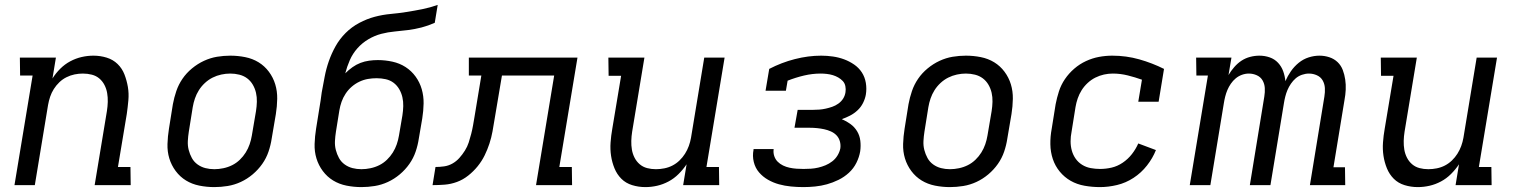

<svg xmlns="http://www.w3.org/2000/svg" viewBox="-20 -755 6190 783"><path d="M39 0 113 -447H62L61 -520H208L194 -435Q207 -456 225.5 -474.5Q244 -493 266.5 -505Q289 -517 313 -522.5Q337 -528 361 -528Q389 -528 415 -520Q441 -512 459.5 -494Q478 -476 487.5 -451.5Q497 -427 501.5 -400.5Q506 -374 503.5 -346Q501 -318 497 -290L461 -74H512L513 0H366L416 -302Q419 -321 419.5 -339.5Q420 -358 417 -375.5Q414 -393 406 -408.5Q398 -424 385 -435Q372 -446 354.5 -450.5Q337 -455 318 -455Q301 -455 284 -451.5Q267 -448 251 -440Q235 -432 222 -419.5Q209 -407 199.5 -392Q190 -377 184.5 -360.5Q179 -344 176 -327L122 0Z M854 8Q823 8 793 2Q763 -4 738.5 -19Q714 -34 696.5 -57.5Q679 -81 670.5 -109Q662 -137 663 -168Q664 -199 669 -230L685 -330Q690 -357 699 -383.5Q708 -410 724 -433.5Q740 -457 763 -476Q786 -495 812 -507Q838 -519 865 -523.5Q892 -528 919 -528Q950 -528 980 -522Q1010 -516 1034.5 -501Q1059 -486 1076.5 -462.5Q1094 -439 1102.5 -411Q1111 -383 1110.5 -352Q1110 -321 1105 -290L1088 -190Q1084 -163 1075 -136.5Q1066 -110 1049.5 -86.5Q1033 -63 1010.5 -44Q988 -25 962 -13Q936 -1 908.5 3.5Q881 8 854 8ZM854 -65Q872 -65 891 -69Q910 -73 927 -81.5Q944 -90 958 -103.5Q972 -117 982 -133Q992 -149 998 -166.5Q1004 -184 1007 -202L1024 -302Q1027 -321 1027.5 -340Q1028 -359 1024 -376.5Q1020 -394 1011 -409.5Q1002 -425 988 -435.5Q974 -446 956 -450.5Q938 -455 919 -455Q901 -455 882.5 -451Q864 -447 847 -438.5Q830 -430 815.5 -416.5Q801 -403 791 -387Q781 -371 775 -353.5Q769 -336 766 -318L750 -218Q747 -199 746 -180Q745 -161 749.5 -143.5Q754 -126 762.5 -110.5Q771 -95 785.5 -84.5Q800 -74 817.5 -69.5Q835 -65 854 -65Z M1454 8Q1423 8 1393 2Q1363 -4 1338.5 -19Q1314 -34 1296.5 -57.5Q1279 -81 1270.5 -109Q1262 -137 1263 -168Q1264 -199 1269 -230L1282 -311Q1285 -328 1287.5 -345Q1290 -362 1292 -378Q1298 -410 1304 -442Q1310 -474 1321 -505.5Q1332 -537 1348.5 -566.5Q1365 -596 1389.5 -620.5Q1414 -645 1445 -661.5Q1476 -678 1508 -686.5Q1540 -695 1572.5 -698Q1605 -701 1637 -706Q1669 -711 1701.5 -717.5Q1734 -724 1765 -735L1753 -662Q1726 -650 1699 -643Q1672 -636 1644.5 -632.5Q1617 -629 1589.5 -626.5Q1562 -624 1535 -617Q1508 -610 1482.5 -595Q1457 -580 1437.5 -558Q1418 -536 1406.5 -509.5Q1395 -483 1388 -456Q1402 -470 1417.5 -481Q1433 -492 1450 -498.5Q1467 -505 1485 -507.5Q1503 -510 1521 -510Q1551 -510 1580.5 -503.5Q1610 -497 1634 -481.5Q1658 -466 1675 -442.5Q1692 -419 1700 -391Q1708 -363 1707.5 -333Q1707 -303 1702 -272L1688 -190Q1684 -163 1675 -136.5Q1666 -110 1649.5 -86.5Q1633 -63 1610.5 -44Q1588 -25 1562 -13Q1536 -1 1508.5 3.5Q1481 8 1454 8ZM1454 -65Q1472 -65 1491 -69Q1510 -73 1527 -81.5Q1544 -90 1558 -103.5Q1572 -117 1582 -133Q1592 -149 1598 -166.5Q1604 -184 1607 -202L1621 -284Q1624 -303 1624.5 -322Q1625 -341 1621 -358.5Q1617 -376 1608 -391.5Q1599 -407 1585 -417.5Q1571 -428 1553 -432Q1535 -436 1516 -436Q1498 -436 1480.5 -433Q1463 -430 1446 -422Q1429 -414 1414.5 -401.5Q1400 -389 1389.5 -373Q1379 -357 1373 -340Q1367 -323 1364 -305L1350 -218Q1347 -199 1346 -180Q1345 -161 1349.5 -143.5Q1354 -126 1362.5 -110.5Q1371 -95 1385.5 -84.5Q1400 -74 1417.5 -69.5Q1435 -65 1454 -65Z M1744 0 1756 -74Q1773 -74 1791 -76.5Q1809 -79 1825 -88Q1841 -97 1853.5 -111Q1866 -125 1876 -141Q1886 -157 1891.5 -174Q1897 -191 1901.5 -208.5Q1906 -226 1909 -243Q1912 -260 1915 -278L1943 -447H1892V-520H2335L2261 -74H2312L2313 0H2166L2240 -447H2027L1997 -269Q1993 -244 1988.5 -219Q1984 -194 1976 -169.5Q1968 -145 1956.5 -121.5Q1945 -98 1928 -77Q1911 -56 1889.5 -39Q1868 -22 1843.5 -13Q1819 -4 1794 -2Q1769 0 1744 0Z M2612 8Q2584 8 2558 0Q2532 -8 2514 -26Q2496 -44 2486 -68.5Q2476 -93 2472 -119.5Q2468 -146 2470 -174Q2472 -202 2477 -230L2513 -446H2462L2461 -520H2608L2558 -218Q2555 -199 2554.5 -180.5Q2554 -162 2557 -144.5Q2560 -127 2568 -111.5Q2576 -96 2589 -85Q2602 -74 2619 -69.5Q2636 -65 2655 -65Q2672 -65 2689.5 -68.5Q2707 -72 2722.5 -80Q2738 -88 2751 -100.5Q2764 -113 2773.5 -128Q2783 -143 2789 -159.5Q2795 -176 2798 -193L2852 -520H2935L2861 -74H2912L2913 0H2766L2780 -85Q2766 -64 2747.5 -45.5Q2729 -27 2706.5 -15Q2684 -3 2660 2.5Q2636 8 2612 8Z M3256 8Q3231 8 3205.5 5.5Q3180 3 3156.5 -3.5Q3133 -10 3112 -22Q3091 -34 3075.5 -52Q3060 -70 3054 -94.5Q3048 -119 3053 -144V-147H3135V-146Q3133 -132 3137.5 -118.5Q3142 -105 3151.5 -95.5Q3161 -86 3173.5 -80Q3186 -74 3200 -71Q3214 -68 3228.5 -67Q3243 -66 3257 -66Q3272 -66 3287 -67Q3302 -68 3317 -71.5Q3332 -75 3346.5 -81Q3361 -87 3374 -97Q3387 -107 3395.5 -121Q3404 -135 3407 -150Q3409 -165 3405 -179Q3401 -193 3391.5 -203Q3382 -213 3368.5 -219Q3355 -225 3341 -228Q3327 -231 3312 -232.5Q3297 -234 3282 -234H3220L3233 -307H3295Q3308 -307 3321 -308Q3334 -309 3347.5 -312Q3361 -315 3374 -319.5Q3387 -324 3399 -332.5Q3411 -341 3418.5 -353Q3426 -365 3428 -379Q3430 -391 3427.5 -403.5Q3425 -416 3417 -424.5Q3409 -433 3398.5 -439Q3388 -445 3376.5 -448.5Q3365 -452 3352 -453.5Q3339 -455 3327 -455Q3293 -455 3259 -447Q3225 -439 3192 -426L3185 -385H3102L3117 -474Q3167 -500 3221.5 -514Q3276 -528 3329 -528Q3353 -528 3377 -524.5Q3401 -521 3422.5 -513Q3444 -505 3463 -492Q3482 -479 3494.5 -460Q3507 -441 3511 -417Q3515 -393 3511 -369Q3508 -352 3499.5 -335Q3491 -318 3477 -305Q3463 -292 3446.5 -283.5Q3430 -275 3413 -269Q3432 -261 3448.5 -249Q3465 -237 3475.5 -219.5Q3486 -202 3488.5 -181Q3491 -160 3488 -138Q3484 -114 3472.5 -91Q3461 -68 3442 -50.5Q3423 -33 3399.5 -21.5Q3376 -10 3352.5 -3.5Q3329 3 3304.5 5.5Q3280 8 3256 8Z M3854 8Q3823 8 3793 2Q3763 -4 3738.5 -19Q3714 -34 3696.5 -57.5Q3679 -81 3670.5 -109Q3662 -137 3663 -168Q3664 -199 3669 -230L3685 -330Q3690 -357 3699 -383.5Q3708 -410 3724 -433.5Q3740 -457 3763 -476Q3786 -495 3812 -507Q3838 -519 3865 -523.5Q3892 -528 3919 -528Q3950 -528 3980 -522Q4010 -516 4034.5 -501Q4059 -486 4076.5 -462.5Q4094 -439 4102.5 -411Q4111 -383 4110.5 -352Q4110 -321 4105 -290L4088 -190Q4084 -163 4075 -136.5Q4066 -110 4049.5 -86.5Q4033 -63 4010.5 -44Q3988 -25 3962 -13Q3936 -1 3908.5 3.5Q3881 8 3854 8ZM3854 -65Q3872 -65 3891 -69Q3910 -73 3927 -81.5Q3944 -90 3958 -103.5Q3972 -117 3982 -133Q3992 -149 3998 -166.5Q4004 -184 4007 -202L4024 -302Q4027 -321 4027.5 -340Q4028 -359 4024 -376.5Q4020 -394 4011 -409.5Q4002 -425 3988 -435.5Q3974 -446 3956 -450.5Q3938 -455 3919 -455Q3901 -455 3882.5 -451Q3864 -447 3847 -438.5Q3830 -430 3815.5 -416.5Q3801 -403 3791 -387Q3781 -371 3775 -353.5Q3769 -336 3766 -318L3750 -218Q3747 -199 3746 -180Q3745 -161 3749.5 -143.5Q3754 -126 3762.5 -110.5Q3771 -95 3785.5 -84.5Q3800 -74 3817.5 -69.5Q3835 -65 3854 -65Z M4466 8Q4434 8 4403 2.5Q4372 -3 4346.5 -17.5Q4321 -32 4302 -55Q4283 -78 4273.5 -106.5Q4264 -135 4263.5 -166.5Q4263 -198 4269 -230L4285 -330Q4290 -356 4298.5 -382.5Q4307 -409 4323 -432.5Q4339 -456 4361 -475Q4383 -494 4409 -506Q4435 -518 4462 -523Q4489 -528 4516 -528Q4573 -528 4626 -513Q4679 -498 4727 -474L4705 -340H4622L4637 -430Q4609 -440 4579 -447.5Q4549 -455 4518 -455Q4500 -455 4482 -451Q4464 -447 4447 -438.5Q4430 -430 4415.5 -416.5Q4401 -403 4391 -387Q4381 -371 4375 -353.5Q4369 -336 4366 -318L4350 -218Q4346 -198 4346 -178.5Q4346 -159 4351 -141Q4356 -123 4366.5 -108Q4377 -93 4393 -83Q4409 -73 4428 -69.5Q4447 -66 4466 -66Q4490 -66 4513.5 -71.5Q4537 -77 4558.5 -91.5Q4580 -106 4596 -126.5Q4612 -147 4622 -170L4694 -143Q4681 -110 4657.5 -80Q4634 -50 4602.5 -29.5Q4571 -9 4535.5 -0.5Q4500 8 4466 8Z M4832 0 4906 -447H4859L4858 -520H5002L4990 -449Q5000 -466 5013.5 -481.5Q5027 -497 5043 -507.5Q5059 -518 5078 -523Q5097 -528 5116 -528Q5138 -528 5158 -521Q5178 -514 5192 -499Q5206 -484 5213 -464.5Q5220 -445 5222 -424Q5231 -445 5244.5 -464.5Q5258 -484 5276.5 -499Q5295 -514 5317 -521Q5339 -528 5361 -528Q5382 -528 5401.5 -521.5Q5421 -515 5435 -501.5Q5449 -488 5456 -469.5Q5463 -451 5466 -430.5Q5469 -410 5468 -389Q5467 -368 5463 -347L5418 -73H5465L5466 0H5322L5381 -361Q5384 -379 5383 -396Q5382 -413 5374 -427Q5366 -441 5350.5 -448Q5335 -455 5318 -455Q5304 -455 5289.5 -450Q5275 -445 5264 -435.5Q5253 -426 5244.5 -413.5Q5236 -401 5230.5 -388Q5225 -375 5221.5 -361Q5218 -347 5216 -334L5161 0H5077L5136 -361Q5139 -379 5138 -396Q5137 -413 5129 -427Q5121 -441 5105.5 -448Q5090 -455 5073 -455Q5059 -455 5045 -450Q5031 -445 5019.5 -435.5Q5008 -426 4999.5 -413.5Q4991 -401 4985.5 -388Q4980 -375 4976.5 -361Q4973 -347 4971 -334L4916 0Z M5762 8Q5734 8 5708 0Q5682 -8 5664 -26Q5646 -44 5636 -68.5Q5626 -93 5622 -119.5Q5618 -146 5620 -174Q5622 -202 5627 -230L5663 -446H5612L5611 -520H5758L5708 -218Q5705 -199 5704.5 -180.5Q5704 -162 5707 -144.5Q5710 -127 5718 -111.5Q5726 -96 5739 -85Q5752 -74 5769 -69.5Q5786 -65 5805 -65Q5822 -65 5839.5 -68.5Q5857 -72 5872.5 -80Q5888 -88 5901 -100.5Q5914 -113 5923.5 -128Q5933 -143 5939 -159.5Q5945 -176 5948 -193L6002 -520H6085L6011 -74H6062L6063 0H5916L5930 -85Q5916 -64 5897.5 -45.5Q5879 -27 5856.5 -15Q5834 -3 5810 2.5Q5786 8 5762 8Z"/></svg>

Font: Iosevka Plex Etoile
Style: Italic
Weight: 400
Italic angle: -9°
Designer: Belleve Invis
Foundry: Belleve Invis
Version: Version 25.1.1; ttfautohint (v1.8.4)